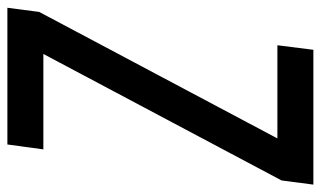

<svg xmlns="http://www.w3.org/2000/svg" viewBox="-224 -628 848 507"><g transform="rotate(90 199.5 -374.0)"><path d="M77 -778 65 -683H311L-23 -54L-34 30H327L340 -65H88L422 -694L433 -778Z"/></g></svg>

Font: Smiley Sans Oblique
Style: Regular
Weight: 400
Italic angle: -8°
Designer: oooooohmygosh, Nagisa Chen, Janine Sui, Heda Shi, Jian Li
Foundry: atelierAnchor
Version: Version 2.0.1